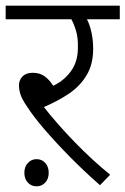

<svg xmlns="http://www.w3.org/2000/svg" viewBox="-20 -642 443 678"><path d="M369 -25 333 12Q275 -39 224.5 -90.5Q174 -142 135.5 -187Q97 -232 76 -265Q58 -291 52.5 -308Q47 -325 47 -341Q47 -359 59.5 -372Q72 -385 96 -385Q120 -385 137 -373Q154 -361 168 -339Q209 -359 232.5 -393.5Q256 -428 255 -476Q256 -508 248.5 -533Q241 -558 232 -574H0V-622H403V-574H287Q297 -555 303 -527.5Q309 -500 309 -470Q309 -414 285 -375Q261 -336 221.5 -310Q182 -284 135 -264Q181 -205 243.5 -140.5Q306 -76 369 -25ZM66 -32Q66 -53 78.5 -66.5Q91 -80 109 -80Q128 -80 140 -66.5Q152 -53 152 -32Q152 -10 139.5 3Q127 16 109 16Q91 16 78.5 3Q66 -10 66 -32Z"/></svg>

Font: RS Noto Sans Light
Style: Regular
Weight: 300
Designer: Monotype Design Team
Foundry: Monotype Imaging Inc.
Version: Version 3.10